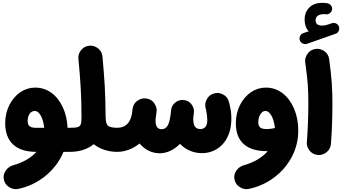

<svg xmlns="http://www.w3.org/2000/svg" viewBox="-20 -992 2373 1332"><path d="M232.9 61.5C197.3 101.1 144 133.8 73.2 153.8C51.3 160.2 34.7 171.4 22.9 187.5C10.7 203.6 4.9 219.7 4.9 235.8C4.9 241.2 5.4 246.1 6.3 251.5C10.7 273.9 21.5 291 38.6 302.7C55.7 314.5 72.3 320.3 88.4 320.3C93.8 320.3 98.6 319.8 104 318.8C238.3 293.5 365.7 195.8 420.4 61.5H464.4C487.3 61.5 507.3 53.2 523.4 37.1C539.6 20.5 547.4 1 547.4 -22C547.4 -44.9 539.6 -64.9 523.4 -81.1C507.3 -97.2 487.3 -105.5 464.4 -105.5H448.7C446.3 -158.7 435.1 -206.1 415.5 -248.5C376.5 -332.5 308.6 -384.3 224.6 -384.3C187 -384.3 152.3 -373.5 120.6 -352.1C88.9 -330.1 64 -300.8 44.9 -263.2C25.9 -225.6 16.1 -183.6 16.1 -136.7C16.1 -7.3 92.3 61.5 231.4 61.5ZM230 -105.5C190.9 -105.5 171.9 -116.7 171.9 -152.3C171.9 -197.3 194.8 -222.2 220.7 -222.2C257.8 -222.2 280.8 -163.6 286.6 -105.5Z M380.9 -22C380.9 1 389.2 20.5 405.3 37.1C421.9 53.2 441.4 61.5 464.4 61.5C530.8 61.5 585.9 43.9 630.4 8.3C674.8 43.5 732.9 61.5 793 61.5H793.5C816.4 61.5 836.4 53.2 852.5 37.1C868.7 20.5 876.5 1 876.5 -22C876.5 -44.9 868.7 -64.9 852.5 -81.1C836.4 -97.2 816.4 -105.5 793.5 -105.5H793C761.2 -105.5 739.7 -110.4 729 -120.1C718.3 -129.4 712.9 -149.4 712.9 -180.2C712.9 -183.1 712.9 -186 712.4 -189C711.9 -264.2 710 -334 706.5 -398.4C702.6 -462.9 697.3 -529.8 690.9 -599.1C688.5 -622.1 679.2 -640.6 662.6 -654.8C645.5 -668.5 627.4 -675.3 608.4 -675.3C605.5 -675.3 602.5 -675.3 599.6 -674.8C576.7 -672.4 558.6 -663.1 544.4 -646.5C530.3 -629.9 523.4 -611.8 523.4 -592.3C523.4 -589.4 523.4 -586.4 523.9 -583.5C537.6 -442.9 545.4 -330.1 545.4 -180.2C545.4 -158.2 543.9 -141.6 540.5 -130.9C533.7 -109.4 513.2 -105.5 464.4 -105.5C441.4 -105.5 421.9 -97.2 405.3 -81.1C389.2 -64.9 380.9 -44.9 380.9 -22Z M710 -22C710 1 718.3 20.5 734.4 37.1C751 53.2 770.5 61.5 793.5 61.5C850.6 61.5 903.8 39.1 948.2 3.4C982.9 44.9 1031.2 71.3 1087.9 71.3C1138.7 71.3 1188 47.4 1229 5.9C1267.6 46.9 1320.3 70.3 1381.3 70.3C1500 70.3 1585 -24.4 1585 -166C1585 -206.1 1583.5 -221.7 1569.3 -281.7C1564 -303.7 1553.2 -320.3 1536.6 -331.1C1519.5 -341.8 1503.4 -347.2 1488.3 -347.2C1481.9 -347.2 1475.6 -346.2 1469.2 -344.7C1447.3 -339.4 1430.7 -328.6 1419.9 -312C1409.2 -294.9 1403.8 -278.8 1403.8 -263.7C1403.8 -257.3 1404.8 -251 1406.2 -244.6C1413.6 -212.9 1418 -184.6 1418 -155.3C1418 -116.7 1398.9 -96.7 1370.1 -96.7C1331.1 -96.7 1320.8 -125.5 1320.8 -165C1320.8 -171.4 1321.3 -178.2 1321.8 -185.5C1323.2 -193.4 1324.2 -201.2 1324.7 -208.5C1325.2 -212.9 1325.7 -216.8 1325.7 -220.7C1325.7 -237.3 1319.8 -253.4 1307.6 -269.5C1295.4 -285.2 1278.8 -294.4 1257.8 -297.9C1255.4 -298.3 1253.4 -298.3 1251 -298.3C1250.5 -298.8 1250 -298.8 1249.5 -298.8H1246.6C1229 -298.8 1212.9 -293.5 1198.7 -282.7L1198.2 -282.2C1197.8 -282.2 1197.8 -282.2 1197.3 -281.7C1180.2 -268.6 1170.4 -252 1167.5 -231C1165.5 -217.8 1164.1 -206.5 1163.6 -196.3C1158.2 -157.2 1150.4 -130.9 1140.6 -116.7C1130.4 -102.5 1117.7 -95.7 1101.6 -95.7C1073.2 -95.7 1059.1 -115.2 1059.1 -154.3C1059.1 -162.1 1060.1 -174.8 1065.9 -213.4C1066.4 -217.8 1066.9 -222.7 1066.9 -227.1C1066.9 -244.1 1060.5 -261.2 1048.3 -278.3C1035.6 -295.4 1018.1 -305.2 995.1 -308.6C990.7 -309.1 985.8 -309.6 981.4 -309.6C963.9 -309.6 946.8 -303.2 930.2 -291C913.6 -278.3 903.3 -260.7 899.9 -237.8C897.9 -222.7 896.5 -210.4 895 -200.7C882.8 -137.2 849.1 -105.5 793.5 -105.5C770.5 -105.5 751 -97.2 734.4 -81.1C718.3 -64.9 710 -44.9 710 -22Z M1824.7 -384.3C1787.1 -384.3 1752.4 -373.5 1720.7 -352.1C1689 -330.1 1664.1 -300.8 1645 -263.2C1626 -225.6 1616.2 -183.6 1616.2 -136.7C1616.2 -7.3 1692.4 56.6 1831.5 56.6H1837.4C1801.8 98.1 1747.1 132.8 1673.3 153.8C1651.4 160.2 1634.8 171.4 1623 187.5C1610.8 203.6 1605 219.7 1605 235.8C1605 241.2 1605.5 246.1 1606.4 251.5C1610.8 273.9 1621.6 291 1638.7 302.7C1655.8 314.5 1672.4 320.3 1688.5 320.3C1693.8 320.3 1698.7 319.8 1704.1 318.8C1793.9 301.8 1879.4 253.9 1944.3 182.6C2008.8 111.3 2049.3 19 2049.3 -84.5C2049.3 -141.1 2039.6 -191.9 2020.5 -237.3C1981.9 -327.6 1912.6 -384.3 1824.7 -384.3ZM1772 -143.6C1772 -166 1776.9 -184.6 1786.6 -199.7C1796.4 -214.8 1807.6 -222.2 1820.8 -222.2C1857.9 -222.2 1881.3 -162.6 1887.2 -103.5C1871.1 -100.1 1851.6 -96.7 1830.1 -96.7C1791 -96.7 1772 -107.9 1772 -143.6Z M2060.1 -712.4C2067.4 -692.4 2086.4 -686 2097.7 -686C2102.1 -686 2106 -686.5 2109.9 -688L2308.1 -757.8C2325.7 -763.2 2333.5 -780.8 2333.5 -793.9C2333.5 -796.9 2333 -799.8 2332.5 -803.2C2328.1 -824.7 2308.1 -833 2294.9 -833C2291 -833 2287.1 -832.5 2282.7 -831.1C2262.2 -823.7 2248 -819.3 2239.7 -817.4C2231.4 -815.4 2223.1 -814.5 2215.3 -814.5C2184.6 -814.5 2169.4 -826.7 2169.4 -850.6C2169.4 -876 2187 -894 2228.5 -894C2232.9 -894 2237.3 -893.6 2241.7 -893.1C2243.7 -892.6 2245.6 -892.6 2247.1 -892.6C2264.2 -892.6 2281.7 -907.7 2284.2 -927.7V-931.6C2284.2 -947.8 2271 -966.3 2249.5 -969.7C2239.7 -971.2 2229 -972.2 2217.3 -972.2C2177.2 -972.2 2146.5 -961.4 2125.5 -939.5C2104 -917.5 2093.3 -889.6 2093.3 -856C2093.3 -822.8 2102.5 -795.9 2121.6 -774.9L2084.5 -762.2C2064.5 -755.9 2057.6 -735.8 2057.6 -724.6C2057.6 -720.2 2058.6 -716.3 2060.1 -712.4ZM2097.7 -558.1C2115.7 -425.8 2119.1 -375 2119.1 -277.3C2119.1 -185.1 2115.2 -87.9 2108.9 -7.3C2108.4 -4.9 2108.4 -2 2108.4 0.5C2108.4 20 2115.7 38.1 2129.9 55.2C2144 71.8 2162.1 81.1 2185.1 83C2187.5 83.5 2190.4 83.5 2192.9 83.5C2212.9 83.5 2231 76.2 2248 62C2264.6 47.9 2273.9 29.3 2275.9 6.3C2282.2 -73.7 2286.1 -172.4 2286.1 -268.6C2286.1 -379.9 2281.7 -446.8 2263.7 -580.6C2260.7 -603.5 2251 -621.1 2233.9 -634.3C2216.8 -647 2199.2 -653.3 2181.2 -653.3C2177.2 -653.3 2173.3 -652.8 2169.4 -652.3C2146.5 -649.4 2128.9 -639.6 2116.2 -622.6C2103 -605.5 2096.7 -587.9 2096.7 -569.8C2096.7 -565.9 2097.2 -562 2097.7 -558.1Z"/></svg>

Font: Mikhak Black
Style: Regular
Weight: 900
Designer: Amin Abedi
Version: Version 3.2